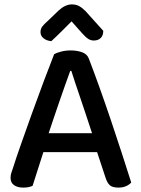

<svg xmlns="http://www.w3.org/2000/svg" viewBox="-20 -843 642 872"><path d="M305 -746Q286 -727 262.5 -703.5Q239 -680 213 -656Q192 -658 178 -669Q164 -680 164 -697Q164 -712 172 -722.5Q180 -733 196 -747L247 -796Q277 -823 306 -823Q325 -823 339 -815.5Q353 -808 368 -793L449 -703Q449 -682 437.5 -670.5Q426 -659 406 -659Q392 -659 380.5 -666.5Q369 -674 352 -693ZM421 -152H177L128 1Q119 5 109 7Q99 9 85 9Q60 9 44 -2Q28 -13 28 -35Q28 -46 31 -56.5Q34 -67 39 -80Q52 -122 75.5 -188.5Q99 -255 125.5 -329Q152 -403 179 -474.5Q206 -546 226 -597Q236 -603 257 -608.5Q278 -614 300 -614Q329 -614 352 -606Q375 -598 383 -578Q405 -521 431 -448.5Q457 -376 483 -299Q509 -222 533 -148Q557 -74 576 -14Q567 -4 552.5 2.5Q538 9 518 9Q491 9 479 -1.5Q467 -12 459 -37ZM299 -521Q289 -494 277 -460Q265 -426 252 -388.5Q239 -351 226 -312.5Q213 -274 201 -238H398Q385 -278 371.5 -318.5Q358 -359 345.5 -396Q333 -433 322 -465.5Q311 -498 304 -521Z"/></svg>

Font: Baloo Da 2 Medium
Style: Regular
Weight: 500
Designer: Noopur Datye, Sulekha Rajkumar and Ek Type
Foundry: Ek Type
Version: Version 1.640;hotconv 1.0.111;makeotfexe 2.5.65597; ttfautoh